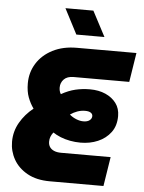

<svg xmlns="http://www.w3.org/2000/svg" viewBox="-60 -946 744 993"><g transform="rotate(5 312.5 -449.5)"><path d="M236 0Q167 0 119.5 -26.5Q72 -53 48 -95.5Q24 -138 24 -187Q24 -241 50.5 -287Q77 -333 120 -367Q102 -392 90.5 -422.5Q79 -453 79 -495Q79 -552 108 -598.5Q137 -645 190.5 -672.5Q244 -700 316 -700H625L601 -548H312Q279 -548 262 -530.5Q245 -513 245 -488Q245 -479 247 -470.5Q249 -462 254 -454Q291 -475 327 -483.5Q363 -492 402 -492Q448 -492 483 -476.5Q518 -461 538.5 -433.5Q559 -406 559 -367Q559 -316 533.5 -282Q508 -248 467 -230.5Q426 -213 377 -213Q349 -213 322.5 -218Q296 -223 273.5 -232Q251 -241 233 -253Q223 -240 219 -228.5Q215 -217 215 -204Q215 -188 222.5 -176.5Q230 -165 245 -158.5Q260 -152 282 -152H539L515 0ZM382 -324Q403 -324 414.5 -333Q426 -342 426 -355Q426 -366 416 -372.5Q406 -379 387 -379Q366 -379 346.5 -372Q327 -365 310 -353Q325 -340 344.5 -332Q364 -324 382 -324ZM307 -768 239 -899H384L453 -768Z"/></g></svg>

Font: MuseoModerno Thin ExtraBold
Style: Italic
Weight: 800
Italic angle: -9°
Version: Version 1.003